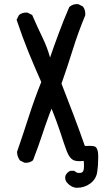

<svg xmlns="http://www.w3.org/2000/svg" viewBox="-20 -770 540 927"><path d="M350.1 136.7Q336.4 135.7 324.5 129.2Q312.5 122.6 303.2 111.3Q291.5 97.2 295.9 78.6L296.4 78.1V77.6Q303.2 62 318.8 55.2L320.3 54.7H321.3H336.9H339.4L340.8 56.6Q351.1 66.4 366.2 64.9Q380.4 64 383.3 51.8Q387.2 38.1 384.3 6.8Q350.1 11.2 333 2.4Q314.5 -7.8 302.2 -40.5Q290.5 -71.3 270 -134.8Q265.1 -148.9 260.3 -162.8Q255.4 -176.8 250.2 -190.7Q245.1 -204.6 239.7 -218.3Q234.4 -231.9 229 -245.1Q224.1 -233.4 219.7 -221.9Q215.3 -210.4 211.2 -198.7Q207 -187 202.9 -175.5Q198.7 -164.1 194.8 -152.3Q190.9 -140.6 187 -128.9Q165.5 -63.5 140.1 2L139.6 3.4L138.7 4.4Q123 17.6 99.1 15.6H98.1L97.2 15.1L77.6 5.4L76.2 4.4L75.2 3.4Q71.3 -2.4 68.4 -8.8Q65.4 -15.1 64 -22.2Q62.5 -29.3 62.5 -37.1V-38.1L63 -39.1Q92.3 -124 119.6 -209Q146.5 -292.5 179.2 -374Q162.6 -411.1 147.2 -447.5Q131.8 -483.9 116.7 -520.5Q86.4 -595.7 61 -671.9L60.1 -674.3L61 -676.3L70.8 -695.8L71.3 -697.3L72.3 -697.8Q87.9 -710.9 111.8 -709H112.8L113.8 -708.5L133.3 -698.7L135.3 -697.8L136.2 -695.8Q159.7 -641.1 186 -586.9Q191.4 -575.7 196.5 -564Q201.7 -552.2 206.1 -540.3Q210.4 -528.3 214.4 -516.4Q218.3 -504.4 221.7 -492.2Q241.7 -550.8 262.7 -606.9Q286.6 -671.9 314 -734.9L314.5 -735.8L315.4 -736.8Q324.2 -744.6 334.7 -747.8Q345.2 -751 356.9 -750H357.9L358.9 -749.5L378.4 -739.7L379.9 -738.8L380.9 -737.8Q393.6 -720.7 391.6 -696.8V-695.8L391.1 -694.8Q357.9 -615.2 331.5 -530.8Q305.7 -447.8 276.9 -366.2Q305.7 -293 334.5 -216.8Q362.8 -142.1 389.6 -65.4Q418.9 -66.9 435.1 -63.5Q456.1 -58.1 454.1 -3.9Q454.1 29.8 449.2 61.5Q443.8 95.2 415.5 116.2Q387.7 136.7 350.6 136.7Z"/></svg>

Font: NaikaiFont
Style: SemiBold
Weight: 600
Version: Version 1.89